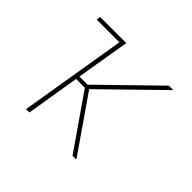

<svg xmlns="http://www.w3.org/2000/svg" viewBox="-124 -684 849 849"><g transform="rotate(45 300.0 -260.0)"><path d="M438 0H414L240 -251H185L144 0H123L206 -501H64L67 -520H230L188 -269H239L496 -520H524L258 -260Z"/></g></svg>

Font: Iosevka Aile Thin Oblique
Style: Regular
Weight: 100
Italic angle: -9°
Designer: Belleve Invis
Foundry: Belleve Invis
Version: Version 31.1.0; ttfautohint (v1.8.4)